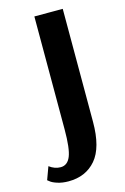

<svg xmlns="http://www.w3.org/2000/svg" viewBox="-169 -554 565 869"><g transform="rotate(-15 113.0 -119.5)"><path d="M41 261Q12 261 -11 253.5Q-34 246 -43 238L-52 231L-30 171Q-5 190 23 190Q55 190 69.5 154.5Q84 119 84 29V-500H217V29Q217 150 169.5 205.5Q122 261 41 261Z"/></g></svg>

Font: Arsenal
Style: Bold
Weight: 700
Designer: Andrij Shevchenko
Foundry: Stairsfor
Version: Version 2.001;PS 002.001;hotconv 1.0.88;makeotf.lib2.5.64775